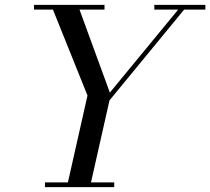

<svg xmlns="http://www.w3.org/2000/svg" viewBox="-20 -770 865 790"><path d="M255 0 340 -377 190 -750H300L432 -389L727.5 -748H752L430.5 -357L350 0ZM165 0V-19.5H450V0ZM120 -730.5V-750H410V-730.5ZM615 -730.5V-750H825V-730.5Z"/></svg>

Font: Bodoni Moda
Style: Italic
Weight: 400
Italic angle: -13°
Designer: Owen Earl
Foundry: indestructible type
Version: Version 2.005